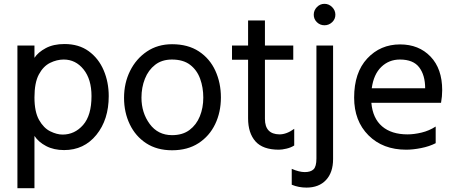

<svg xmlns="http://www.w3.org/2000/svg" viewBox="-20 -772 2373 1003"><path d="M307 -69Q370 -69 414 -119Q458 -169 458 -270Q458 -358 416.5 -409.5Q375 -461 313 -461Q277 -461 241.5 -443.5Q206 -426 183 -383Q160 -340 160 -263Q160 -188 184 -145.5Q208 -103 242.5 -86Q277 -69 307 -69ZM160 211H71V-534H160V-470Q179 -499 219 -520.5Q259 -542 317 -542Q392 -542 443.5 -504.5Q495 -467 521.5 -405Q548 -343 548 -270Q548 -147 483.5 -67.5Q419 12 315 12Q261 12 221 -9Q181 -30 160 -62Z M879 13Q800 13 744 -23.5Q688 -60 658 -122.5Q628 -185 628 -261Q628 -338 659.5 -401.5Q691 -465 747.5 -503Q804 -541 879 -541Q962 -541 1019 -503.5Q1076 -466 1105 -402.5Q1134 -339 1134 -263Q1134 -186 1104 -123.5Q1074 -61 1017 -24Q960 13 879 13ZM879 -66Q934 -66 970 -93Q1006 -120 1024 -164.5Q1042 -209 1042 -262Q1042 -315 1025.5 -360.5Q1009 -406 973 -433.5Q937 -461 878 -461Q826 -461 790.5 -433.5Q755 -406 737 -360.5Q719 -315 719 -262Q719 -183 762 -124.5Q805 -66 879 -66Z M1437 10Q1353 10 1314.5 -33.5Q1276 -77 1276 -154V-460H1192V-534H1276V-665H1364V-534H1512V-460H1364V-151Q1364 -71 1440 -70Q1477 -70 1517 -99V-12Q1500 -1 1476.5 4.5Q1453 10 1437 10Z M1581 208Q1540 208 1504 193V110Q1543 127 1572 127Q1603 127 1618 112.5Q1633 98 1633 56V-534H1720V59Q1720 129 1683 168.5Q1646 208 1581 208ZM1675 -640Q1652 -640 1635.5 -656Q1619 -672 1619 -695Q1619 -718 1635.5 -735Q1652 -752 1675 -752Q1698 -752 1715 -735Q1732 -718 1732 -695Q1732 -672 1715 -656Q1698 -640 1675 -640Z M2201 -311Q2201 -379 2170 -420Q2139 -461 2069 -461Q2012 -461 1972 -422.5Q1932 -384 1922 -311ZM2102 10Q1980 10 1905 -65Q1830 -140 1830 -262Q1830 -393 1898.5 -466.5Q1967 -540 2070 -540Q2168 -540 2229 -476.5Q2290 -413 2290 -301Q2290 -269 2284 -235H1920Q1927 -154 1976 -112Q2025 -70 2109 -70Q2143 -70 2182.5 -79.5Q2222 -89 2256 -111V-24Q2223 -7 2180 1.5Q2137 10 2102 10Z"/></svg>

Font: LXGW 975 Gothic SC
Style: Regular
Weight: 400
Version: Version 2.01;February 25, 2021